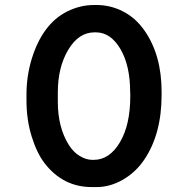

<svg xmlns="http://www.w3.org/2000/svg" viewBox="-20 -737 755 775"><path d="M213.4 -364.7V-325.7Q213.4 -223.6 257.3 -152.8Q275.9 -123 301.8 -107.4Q327.6 -91.8 352.1 -91.8H358.4Q421.9 -91.8 463.9 -162.4Q505.9 -232.9 505.9 -349.6V-356.9L505.4 -364.7Q505.4 -472.7 465.8 -539.6Q426.3 -606.4 367.2 -606.4H361.3Q297.4 -606.4 255.4 -535.9Q213.4 -465.3 213.4 -364.7ZM632.3 -354Q632.3 -196.3 562.5 -92.8Q527.8 -41.5 476.1 -11.7Q424.3 18.1 370.1 18.1H350.1Q235.4 18.1 161.1 -76.7Q128.9 -118.2 107.9 -185.8Q86.9 -253.4 86.9 -331.5V-356Q86.9 -430.2 108.4 -500.5Q151.9 -640.6 250.5 -690.4Q303.2 -716.8 359.9 -716.8H369.6Q426.8 -716.8 477.5 -690.4Q528.3 -664.1 563.5 -613.3Q632.3 -514.6 632.3 -366.2Z"/></svg>

Font: Averia Sans
Style: Bold
Weight: 700
Version: Version 1.0